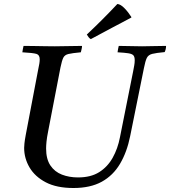

<svg xmlns="http://www.w3.org/2000/svg" viewBox="-20 -931 852 962"><path d="M348 11Q264 11 209.5 -17.5Q155 -46 128 -92Q101 -138 101 -190Q101 -198 102.5 -213Q104 -228 109 -255L171 -581Q175 -599 177 -611.5Q179 -624 179 -634Q179 -656 162.5 -661Q146 -666 92 -669Q94 -685 98 -701Q118 -701 147.5 -700.5Q177 -700 207 -699.5Q237 -699 255 -699Q282 -699 322 -700Q362 -701 391 -701Q391 -694 389 -685.5Q387 -677 385 -669Q342 -665 323 -660.5Q304 -656 297 -641.5Q290 -627 283 -593L221 -272Q215 -242 213 -221.5Q211 -201 211 -187Q211 -134 232.5 -102Q254 -70 290.5 -56Q327 -42 371 -42Q435 -42 477 -68.5Q519 -95 544.5 -140.5Q570 -186 581 -243L647 -573Q650 -589 652.5 -602.5Q655 -616 655 -629Q655 -646 648.5 -653.5Q642 -661 623.5 -664Q605 -667 569 -669Q571 -685 575 -701Q598 -701 634 -700Q670 -699 692 -699Q714 -699 748 -700Q782 -701 812 -701Q812 -684 805 -670Q762 -666 742.5 -661Q723 -656 715.5 -640.5Q708 -625 701 -589L632 -248Q616 -169 581.5 -110.5Q547 -52 490 -20.5Q433 11 348 11ZM638 -846V-843Q593 -820 540.5 -791.5Q488 -763 435 -735Q428 -739 424 -744.5Q420 -750 415 -758Q495 -833 568 -911Q584 -910 603.5 -890Q623 -870 638 -846Z"/></svg>

Font: Tiro Bangla
Style: Italic
Weight: 400
Italic angle: -11°
Designer: Bangla: John Hudson & Fiona Ross, assisted by Neelakash Kshetrimayum. Latin: John Hudson with Paul Hanslow, assisted by 
Foundry: Tiro Typeworks Ltd.
Version: Version 1.60